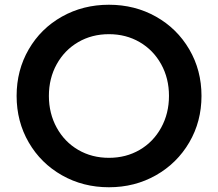

<svg xmlns="http://www.w3.org/2000/svg" viewBox="-20 -777 918 809"><path d="M50 -373Q50 -481 101 -569Q152 -657 241 -707Q330 -757 439 -757Q548 -757 637 -707Q726 -657 777.5 -569Q829 -481 829 -373Q829 -265 777.5 -177Q726 -89 637 -38.5Q548 12 439 12Q330 12 241 -38.5Q152 -89 101 -177Q50 -265 50 -373ZM439 -112Q511 -112 568.5 -145.5Q626 -179 659 -239Q692 -299 692 -373Q692 -447 659 -506.5Q626 -566 568.5 -599.5Q511 -633 439 -633Q367 -633 309.5 -599.5Q252 -566 219 -506.5Q186 -447 186 -373Q186 -299 219 -239Q252 -179 309.5 -145.5Q367 -112 439 -112Z"/></svg>

Font: Eudoxus Sans
Style: Bold
Weight: 700
Designer: Stijn de Vries
Foundry: tokotype
Version: Version 2.005